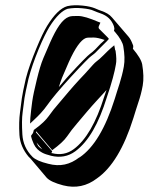

<svg xmlns="http://www.w3.org/2000/svg" viewBox="-20 -631 558 721"><path d="M479 -448C481 -455 481 -460 478 -465C474 -476 469 -486 462 -494L401 -565C391 -577 378 -584 361 -590C354 -592 346 -596 336 -600C326 -604 311 -608 290 -610C269 -612 251 -612 233 -608C208 -601 183 -576 157 -534C146 -516 132 -487 116 -448C100 -409 86 -371 77 -336C69 -301 64 -276 62 -262C60 -248 58 -230 55 -208C52 -186 51 -158 53 -124C55 -94 67 -67 87 -43L95 -35L155 36C166 48 187 57 217 65C264 77 306 68 344 39C400 0 446 -76 481 -188C487 -206 492 -225 499 -245C506 -265 512 -287 516 -310C520 -333 519 -359 514 -389C511 -405 499 -424 479 -448ZM139 -70C134 -73 130 -76 126 -80C122 -84 120 -90 117 -96ZM173 -56C174 -58 175 -61 176 -63L115 -134L116 -138L176 -67C202 -86 221 -103 232 -119C243 -135 255 -151 269 -167C283 -183 295 -198 307 -212C319 -226 332 -241 346 -256C359 -270 370 -282 380 -293C377 -285 374 -276 371 -267C341 -171 303 -105 257 -71C233 -53 205 -48 175 -56ZM201 -304C205 -317 209 -329 213 -339C222 -360 230 -379 238 -397C262 -451 284 -481 302 -488C307 -490 316 -490 332 -490C342 -490 355 -487 373 -481C369 -477 364 -472 358 -467C351 -460 345 -453 338 -446C331 -439 324 -433 317 -428C310 -423 283 -396 240 -349C225 -333 213 -317 201 -304ZM349 -549C316 -563 291 -571 273 -571C257 -571 247 -571 239 -568C214 -559 192 -525 168 -471C160 -453 152 -434 143 -413C134 -392 126 -364 118 -331C110 -298 104 -271 101 -250C98 -229 96 -209 94 -189L93 -167L110 -183C124 -196 141 -213 158 -237C174 -260 204 -296 247 -343C290 -390 317 -417 322 -420C330 -426 338 -432 345 -440L365 -460L382 -477L389 -485L384 -491L374 -501L355 -520C349 -525 349 -529 353 -537L357 -546ZM411 -512C431 -489 441 -470 443 -457C448 -428 449 -403 445 -381C441 -358 435 -337 429 -317C422 -297 417 -278 411 -260C376 -149 332 -76 279 -40H278C243 -13 206 -4 161 -16C132 -23 112 -32 102 -42C78 -66 66 -94 64 -126C62 -160 62 -188 65 -209C68 -231 70 -249 72 -263C74 -276 79 -300 87 -335C96 -370 109 -407 125 -446C141 -485 155 -512 165 -529C191 -571 215 -592 234 -598C251 -601 268 -602 288 -600C309 -598 323 -595 331 -591C341 -587 350 -583 357 -581C383 -572 399 -557 408 -532V-531V-530C409 -528 410 -525 409 -520L408 -515ZM396 -450C389 -444 380 -435 369 -424C358 -413 349 -405 342 -400C334 -394 326 -384 315 -372C305 -360 293 -348 279 -333C265 -318 251 -302 239 -288C227 -274 215 -259 201 -243C187 -227 174 -211 163 -195C153 -181 136 -164 111 -146L107 -143L105 -135C104 -132 103 -129 100 -126L97 -122V-118C98 -112 101 -104 107 -90C114 -75 125 -65 138 -58C147 -53 157 -50 172 -46C205 -38 236 -43 263 -63C313 -100 351 -168 381 -265C400 -320 411 -363 415 -388C418 -402 417 -418 414 -440V-441L413 -442C412 -443 412 -445 412 -446L409 -461Z"/></svg>

Font: AppleStorm
Style: ShdRgIta
Weight: 400
Foundry: Cannot Into Space Fonts
Version: Version 1.01